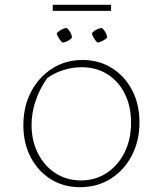

<svg xmlns="http://www.w3.org/2000/svg" viewBox="-20 -771 676 797"><path d="M312 6Q244 6 191 -27Q138 -60 107.5 -118Q77 -176 77 -251Q77 -329 109 -390Q141 -451 196.5 -486.5Q252 -522 322 -522Q391 -522 444.5 -488.5Q498 -455 528.5 -396.5Q559 -338 559 -263Q559 -186 527 -125Q495 -64 439.5 -29Q384 6 312 6ZM316 -22Q376 -22 423 -53Q470 -84 497 -138Q524 -192 524 -262Q524 -329 498.5 -381Q473 -433 426.5 -462.5Q380 -492 318 -492Q281 -492 244 -480.5Q207 -469 176 -447Q144 -401 127.5 -351.5Q111 -302 111 -252Q111 -187 137.5 -134.5Q164 -82 210.5 -52Q257 -22 316 -22ZM199 -726V-751H441V-726ZM257 -655Q276 -639 279 -615Q263 -597 239 -594Q231 -602 224.5 -612Q218 -622 215 -633Q223 -641 234 -647.5Q245 -654 257 -655ZM403 -655Q422 -638 425 -615Q418 -608 407 -602Q396 -596 385 -594Q367 -611 361 -633Q378 -652 403 -655Z"/></svg>

Font: Piazzolla SC Thin
Style: Regular
Weight: 100
Designer: Juan Pablo del Peral
Foundry: Huerta Tipografica
Version: Version 1.330